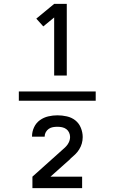

<svg xmlns="http://www.w3.org/2000/svg" viewBox="-20 -820 590 989"><path d="M77 -301V-349H473V-301ZM259 -431V-730L203 -684L167 -724L259 -800H324V-431ZM147 149V90L300 -47Q307 -53 314.5 -60Q322 -67 328 -75.5Q334 -84 337.5 -94Q341 -104 341 -114Q341 -126 336 -137Q331 -148 321.5 -155Q312 -162 300 -164.5Q288 -167 276 -167Q264 -167 252.5 -165Q241 -163 231.5 -156.5Q222 -150 216 -139.5Q210 -129 210 -117V-116H145V-118Q145 -142 155.5 -164.5Q166 -187 185.5 -201Q205 -215 228.5 -220.5Q252 -226 276 -226Q300 -226 324.5 -220.5Q349 -215 368 -200Q387 -185 396.5 -161.5Q406 -138 406 -114Q406 -97 401.5 -81Q397 -65 388 -50.5Q379 -36 367 -24.5Q355 -13 342 -2V-1L240 90H403V149Z"/></svg>

Font: Lode Term
Style: Regular
Weight: 400
Monospace: yes
Designer: Belleve Invis
Foundry: Belleve Invis
Version: Version 29.2.0